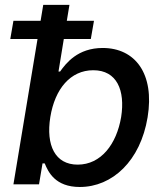

<svg xmlns="http://www.w3.org/2000/svg" viewBox="-20 -747 666 778"><path d="M34.4 0H138.1L152.3 -84.9H161.2C175.4 -50.1 203.8 10.7 303.3 10.7C435.4 10.7 549 -95.2 578.1 -271.7C607.2 -448.5 527.7 -552.6 396 -552.6C294.7 -552.6 247.5 -490.8 223.4 -457H217L238.6 -589.1H348L360.8 -662.6H250.7L261.4 -727.3H155.2L144.5 -662.6H34.4L21.7 -589.1H132.1ZM183.9 -272.7C202.4 -386.7 265.3 -462.4 358 -462.4C453.8 -462.4 487.9 -381 470.9 -272.7C452.4 -163.4 389.9 -79.9 294.7 -79.9C203.5 -79.9 165.5 -158 183.9 -272.7Z"/></svg>

Font: Magic Ui Pro Medium
Style: Italic
Weight: 500
Italic angle: -9.39999°
Designer: Stefan Endress, Andreas Faust
Version: Version 1.000;FEAKit 1.0